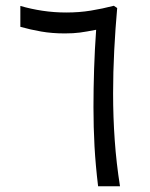

<svg xmlns="http://www.w3.org/2000/svg" viewBox="-20 -648 522 668"><path d="M205.1 -531.7Q161.1 -531.7 123.3 -538.3Q85.4 -544.9 50.8 -554.7V-627.4Q87.4 -616.7 127.7 -610.6Q168 -604.5 210.4 -604.5Q255.9 -604.5 296.1 -611.1Q336.4 -617.7 376 -627.9L387.7 -620.1Q381.3 -548.3 377.4 -472.7Q373.5 -397 373.5 -323.7Q373.5 -239.7 379.2 -159.9Q384.8 -80.1 397.5 0H321.3Q312.5 -72.8 308.8 -138.9Q305.2 -205.1 305.2 -275.4Q305.2 -339.8 307.4 -408.2Q309.6 -476.6 314.5 -544.4Q279.8 -537.6 257.8 -534.7Q235.8 -531.7 205.1 -531.7Z"/></svg>

Font: Vazirmatn UI NL Light
Style: Regular
Weight: 300
Designer: Saber Rastikerdar
Foundry: Saber Rastikerdar
Version: Version 33.003